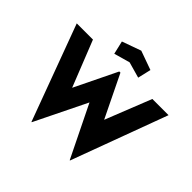

<svg xmlns="http://www.w3.org/2000/svg" viewBox="-218 -1133 1408 1408"><g transform="rotate(45 486.0 -429.5)"><path d="M10 -706H178L320 -348L480 -677H492L652 -348L794 -706H962L686 40H683L486 -362L289 40H286ZM338 -846 486 -899 634 -846 610 -743 486 -778 362 -743Z"/></g></svg>

Font: Lineal Heavy
Style: Regular
Weight: 900
Designer: Created by Frank Adebiaye with contributions from Anton Moglia & Ariel Martín Pérez
Created by Frank ADEBIAYE with FontF
Foundry: Velvetyne Type Foundry
Version: Version 2.000